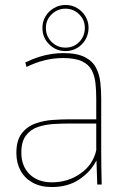

<svg xmlns="http://www.w3.org/2000/svg" viewBox="-20 -744 508 774"><path d="M189 10Q144 10 112 -7.5Q80 -25 63 -56Q46 -87 46 -127Q46 -178 67.5 -206Q89 -234 122.5 -246Q156 -258 192.5 -260.5Q229 -263 259 -263H368V-345Q368 -378 365 -407.5Q362 -437 350 -460.5Q338 -484 310.5 -497Q283 -510 234 -510Q195 -510 158 -500.5Q121 -491 87 -474L82 -492Q110 -506 137 -514.5Q164 -523 189 -526.5Q214 -530 234 -530Q290 -530 321.5 -514Q353 -498 367 -471Q381 -444 384.5 -411.5Q388 -379 388 -346V-134Q388 -106 388.5 -69Q389 -32 390 0H372L369 -96H368Q346 -52 300 -21Q254 10 189 10ZM189 -9Q254 -9 304.5 -44.5Q355 -80 368 -138V-246H256Q228 -246 195 -244Q162 -242 132.5 -232Q103 -222 84.5 -197.5Q66 -173 66 -129Q66 -74 99.5 -41.5Q133 -9 189 -9ZM244 -538Q206 -538 178.5 -565Q151 -592 151 -632Q151 -657 163.5 -678Q176 -699 197.5 -711.5Q219 -724 244 -724Q270 -724 291 -711.5Q312 -699 324.5 -678Q337 -657 337 -632Q337 -606 324.5 -584.5Q312 -563 291 -550.5Q270 -538 244 -538ZM244 -552Q277 -552 299.5 -575Q322 -598 322 -632Q322 -664 299 -686.5Q276 -709 244 -709Q212 -709 188.5 -686.5Q165 -664 165 -632Q165 -598 188 -575Q211 -552 244 -552Z"/></svg>

Font: Murecho Thin
Style: Regular
Weight: 100
Designer: Neil Summerour
Foundry: Positype
Version: Version 1.010